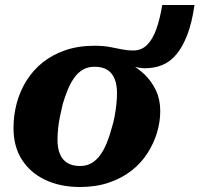

<svg xmlns="http://www.w3.org/2000/svg" viewBox="-20 -734 798 768"><path d="M231 -318Q225 -293 220 -268.5Q215 -244 212.5 -220.5Q210 -197 210 -175Q210 -142 219.5 -118.5Q229 -95 249 -82.5Q269 -70 301 -70Q326 -70 346 -81.5Q366 -93 381 -114Q396 -135 407 -162Q418 -189 426 -219Q434 -244 438.5 -268.5Q443 -293 445.5 -317Q448 -341 448 -362Q448 -395 438.5 -418.5Q429 -442 409.5 -454.5Q390 -467 357 -467Q332 -467 312 -455.5Q292 -444 277 -423Q262 -402 251 -375Q240 -348 231 -318ZM485 -481 525 -476 519 -454 498 -479Q532 -462 559.5 -435Q587 -408 604 -372Q621 -336 621 -290Q621 -247 608 -203.5Q595 -160 569.5 -120.5Q544 -81 505.5 -51Q467 -21 415.5 -3.5Q364 14 300 14Q221 14 161 -14.5Q101 -43 67.5 -95.5Q34 -148 34 -222Q34 -273 47 -321.5Q60 -370 86 -411.5Q112 -453 150.5 -484Q189 -515 241 -533Q293 -551 358 -551Q393 -551 419.5 -546Q446 -541 468 -536.5Q490 -532 512 -532Q546 -532 568.5 -554.5Q591 -577 605.5 -618Q620 -659 629 -714H758Q748 -644 729.5 -595.5Q711 -547 686 -517Q661 -487 629.5 -474Q598 -461 559 -461Q547 -461 534 -463.5Q521 -466 509 -470.5Q497 -475 485 -481Z"/></svg>

Font: Roboto Serif
Style: Bold Italic
Weight: 700
Italic angle: -10°
Designer: Greg Gazdowicz
Foundry: Commercial Type
Version: Version 1.008